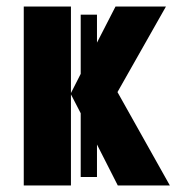

<svg xmlns="http://www.w3.org/2000/svg" viewBox="-20 -570 542 590"><path d="M53 0V-550H198V-284L228 -343V-525H278V-439L335 -550H490L341 -287L502 0H342L278 -126V-26H228V-222L198 -280V0Z"/></svg>

Font: Noto Sans ExtraCondensed ExtraBold
Style: Regular
Weight: 800
Width: 2
Designer: Monotype Design Team
Foundry: Monotype Imaging Inc.
Version: Version 2.013; ttfautohint (v1.8.4.7-5d5b)